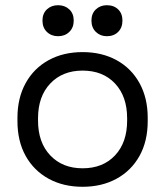

<svg xmlns="http://www.w3.org/2000/svg" viewBox="-20 -703 634 737"><path d="M47 -238V-251Q47 -327 78.5 -384Q110 -441 166.5 -472Q223 -503 297 -503Q371 -503 427.5 -472Q484 -441 515.5 -384Q547 -327 547 -251V-238Q547 -161 515.5 -104.5Q484 -48 427.5 -17Q371 14 297 14Q223 14 166.5 -17Q110 -48 78.5 -104.5Q47 -161 47 -238ZM468 -240V-249Q468 -333 421.5 -382.5Q375 -432 297 -432Q220 -432 173 -382.5Q126 -333 126 -249V-240Q126 -156 173 -106.5Q220 -57 297 -57Q375 -57 421.5 -106.5Q468 -156 468 -240ZM331 -624Q331 -651 348 -667Q365 -683 390 -683Q417 -683 433.5 -667Q450 -651 450 -624Q450 -597 433.5 -580.5Q417 -564 390 -564Q365 -564 348 -580.5Q331 -597 331 -624ZM143 -624Q143 -651 160 -667Q177 -683 203 -683Q229 -683 246 -667Q263 -651 263 -624Q263 -597 246 -580.5Q229 -564 203 -564Q177 -564 160 -580.5Q143 -597 143 -624Z"/></svg>

Font: Space Grotesk Frontify
Style: Regular
Weight: 400
Designer: Florian Karsten
Version: Version 2.000